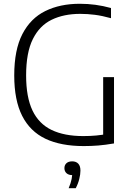

<svg xmlns="http://www.w3.org/2000/svg" viewBox="-20 -769 703 1018"><path d="M424 5.5Q303 5.5 221.2 -33.2Q139.5 -72 97.5 -154.8Q55.5 -237.5 55.5 -369Q55.5 -505 98.8 -588.5Q142 -672 220.2 -710.5Q298.5 -749 403 -749Q445.5 -749 486.2 -743.5Q527 -738 568.5 -726.5V-672.5Q522 -685.5 482.8 -690.5Q443.5 -695.5 405.5 -695.5Q318 -695.5 253.8 -664.2Q189.5 -633 154 -561.5Q118.5 -490 118.5 -369Q118.5 -254 152.2 -183.2Q186 -112.5 253.5 -80Q321 -47.5 421.5 -47.5Q458.5 -47.5 490 -50.5Q521.5 -53.5 549.5 -59L527 -32.5V-360H584.5V-8.5Q538 -0.5 500.8 2.5Q463.5 5.5 424 5.5ZM344 229Q356 200.5 359.8 180Q363.5 159.5 363.5 140L371 159.5H364Q343.5 159.5 332.5 149.2Q321.5 139 321.5 122.5Q321.5 106.5 332.2 96.5Q343 86.5 362.5 86.5Q383.5 86.5 395 98.8Q406.5 111 406.5 135.5Q406.5 155.5 400.2 180.5Q394 205.5 381.5 229Z"/></svg>

Font: Encode Sans SC Condensed Thin Light
Style: Regular
Weight: 300
Version: Version 3.002